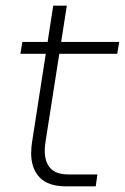

<svg xmlns="http://www.w3.org/2000/svg" viewBox="-20 -658 441 678"><path d="M213 0Q150 0 120 -31.5Q90 -63 90 -117Q90 -135 93 -155L168 -638H216L141 -159Q138 -141 138 -125Q138 -87 157.5 -64.5Q177 -42 223 -42H324L318 0ZM52 -468 59 -510H401L394 -468Z"/></svg>

Font: MuseoModerno Thin ExtraLight
Style: Italic
Weight: 250
Italic angle: -9°
Version: Version 1.003